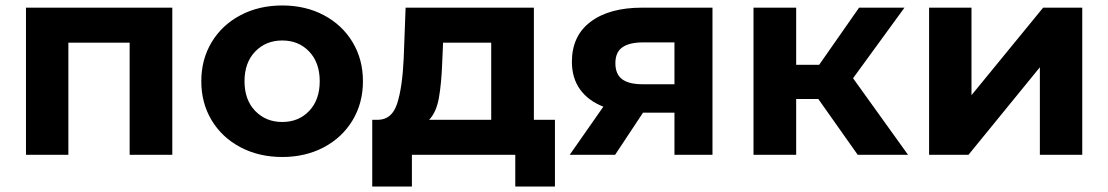

<svg xmlns="http://www.w3.org/2000/svg" viewBox="-20 -566 4052 702"><path d="M610 -538V0H454V-410H230V0H75V-538Z M716 -269Q716 -349 754 -412Q792 -475 859.5 -510.5Q927 -546 1012 -546Q1097 -546 1164 -510.5Q1231 -475 1269 -412Q1307 -349 1307 -269Q1307 -189 1269 -126Q1231 -63 1164 -27.5Q1097 8 1012 8Q927 8 859.5 -27.5Q792 -63 754 -126Q716 -189 716 -269ZM1149 -269Q1149 -337 1110.5 -377.5Q1072 -418 1012 -418Q952 -418 913 -377.5Q874 -337 874 -269Q874 -201 913 -160.5Q952 -120 1012 -120Q1072 -120 1110.5 -160.5Q1149 -201 1149 -269Z M2009 -128V116H1864V0H1486V116H1341V-128H1363Q1413 -129 1432 -187Q1451 -245 1456 -352L1463 -538H1932V-128ZM1549 -128H1776V-410H1600L1597 -341Q1594 -259 1584.5 -207Q1575 -155 1549 -128Z M2585 -538V0H2446V-154H2331L2229 0H2063L2186 -176Q2130 -198 2100.5 -239.5Q2071 -281 2071 -340Q2071 -435 2139.5 -486.5Q2208 -538 2328 -538ZM2230 -335Q2230 -295 2254.5 -276.5Q2279 -258 2329 -258H2446V-411H2331Q2281 -411 2255.5 -393Q2230 -375 2230 -335Z M2972 -204H2891V0H2735V-538H2891V-329H2975L3121 -538H3287L3099 -280L3300 0H3116Z M3377 -538H3532V-218L3794 -538H3937V0H3782V-320L3521 0H3377Z"/></svg>

Font: mBank
Style: Bold
Weight: 700
Designer: Julieta Ulanovsky
Foundry: Julieta Ulanovsky
Version: Version 7.200